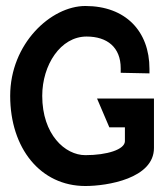

<svg xmlns="http://www.w3.org/2000/svg" viewBox="-20 -610 554 641"><path d="M265 11C338 11 494 -14 494 -116V-281H304L345 -185H397V-138C396 -111 338 -92 265 -92C197 -92 121 -161 121 -290C121 -393 182 -488 269 -488C338 -488 383 -452 383 -382V-367L479 -365V-380C479 -506 399 -590 265 -590C150 -590 14 -464 14 -290C14 -115 115 11 265 11Z"/></svg>

Font: Charger Pro
Style: BlkNar
Weight: 900
Designer: Jasper
Foundry: Cannot Into Space Fonts
Version: Version 1.09